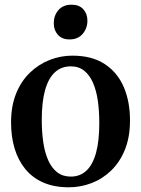

<svg xmlns="http://www.w3.org/2000/svg" viewBox="-20 -785 600 816"><path d="M27 -264Q27 -334.5 48.5 -387.5Q70 -440.5 107.2 -476.2Q144.5 -512 191 -530.2Q237.5 -548.5 287.5 -548.5Q370.5 -548.5 424.8 -513Q479 -477.5 505.8 -415.5Q532.5 -353.5 532.5 -273Q532.5 -202.5 511 -149.2Q489.5 -96 452.5 -60.2Q415.5 -24.5 369 -6.8Q322.5 11 272.5 11Q210.5 11 164.5 -9Q118.5 -29 88 -66Q57.5 -103 42.2 -153.5Q27 -204 27 -264ZM281 -34.5Q320 -34.5 347 -59.5Q374 -84.5 388 -135Q402 -185.5 402 -262Q402 -313 395.8 -356.8Q389.5 -400.5 375.2 -433.2Q361 -466 337.8 -484.5Q314.5 -503 281 -503Q241 -503 213.5 -478Q186 -453 171.8 -402.8Q157.5 -352.5 157.5 -275Q157.5 -224 164 -180Q170.5 -136 185.2 -103.2Q200 -70.5 223.5 -52.5Q247 -34.5 281 -34.5ZM275 -617.5Q243.5 -617.5 226 -637.2Q208.5 -657 208.5 -686Q208.5 -719 228.2 -742Q248 -765 284 -765H285Q316.5 -765 334 -745.8Q351.5 -726.5 351.5 -697Q351.5 -665 331.5 -641.2Q311.5 -617.5 276 -617.5Z"/></svg>

Font: Merriweather 72pt SemiBold
Style: Regular
Weight: 600
Version: Version 2.100